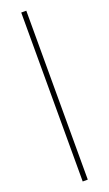

<svg xmlns="http://www.w3.org/2000/svg" viewBox="-190 -802 606 1068"><g transform="rotate(-20 113.0 -268.0)"><path d="M98 232.5V-767.5H128V232.5Z"/></g></svg>

Font: Newsreader Display ExtraLight
Style: Regular
Weight: 275
Designer: Hugues Gentile
Foundry: Production Type
Version: Version 1.002